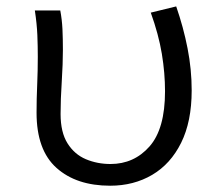

<svg xmlns="http://www.w3.org/2000/svg" viewBox="-20 -572 707 605"><path d="M327.1 13.2Q220.7 13.2 158 -43Q95.2 -99.1 95.2 -216.8Q95.2 -260.7 97.2 -305.2Q99.1 -349.6 99.1 -393.1Q99.1 -425.8 97.7 -461.4Q96.2 -497.1 89.8 -539.1H169.9Q175.3 -510.7 176.8 -480.2Q178.2 -449.7 178.2 -415Q178.2 -371.6 174.6 -315.2Q170.9 -258.8 170.9 -212.9Q170.9 -154.8 192.9 -120.1Q214.8 -85.4 250.7 -70.3Q286.6 -55.2 328.1 -55.2Q402.3 -55.2 451.2 -110.6Q500 -166 500 -284.2Q500 -341.8 490 -402.3Q480 -462.9 455.1 -532.2L535.2 -551.8Q558.1 -485.8 571 -419.7Q584 -353.5 584 -287.1Q584 -189 550.8 -122.1Q517.6 -55.2 459.5 -21Q401.4 13.2 327.1 13.2Z"/></svg>

Font: Shanggu Mono N
Style: Regular
Weight: 350
Designer: GuiWonder
Version: Version 1.021